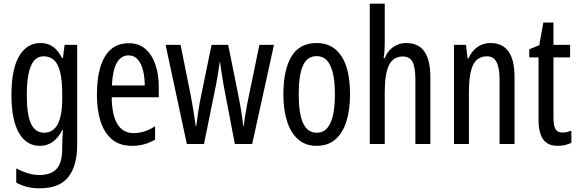

<svg xmlns="http://www.w3.org/2000/svg" viewBox="-20 -780 3129 1040"><path d="M199 -547Q237 -547 265.5 -528Q294 -509 316 -466H321L330 -537H398V6Q398 118 350 179Q302 240 195 240Q158 240 127.5 232.5Q97 225 68 209V132Q136 168 193 168Q255 168 286 135.5Q317 103 317 25V9Q317 -8 318 -29.5Q319 -51 321 -75H317Q274 10 196 10Q123 10 82.5 -60Q42 -130 42 -266Q42 -406 84 -476.5Q126 -547 199 -547ZM216 -475Q169 -475 147 -421.5Q125 -368 125 -265Q125 -159 148 -110Q171 -61 219 -61Q317 -61 317 -245V-270Q317 -377 293 -426Q269 -475 216 -475Z M677 -546Q732 -546 768 -514.5Q804 -483 822 -429.5Q840 -376 840 -309V-253H585Q588 -59 704 -59Q733 -59 761.5 -68Q790 -77 820 -96V-24Q764 10 695 10Q627 10 585 -26.5Q543 -63 524 -125Q505 -187 505 -265Q505 -402 548.5 -474Q592 -546 677 -546ZM677 -480Q636 -480 613 -440Q590 -400 586 -317H764Q764 -361 755 -398Q746 -435 726.5 -457.5Q707 -480 677 -480Z M1190 -325Q1185 -354 1180.5 -384.5Q1176 -415 1172 -443H1170Q1166 -414 1161 -383Q1156 -352 1151 -325L1085 0H992L877 -537H958L1012 -269Q1020 -228 1027 -184.5Q1034 -141 1040 -98H1043Q1048 -134 1054 -176Q1060 -218 1070 -265L1126 -537H1216L1271 -264Q1277 -236 1284 -194Q1291 -152 1298 -98H1301Q1304 -138 1318 -212L1385 -537H1464L1346 0H1252Z M1876 -269Q1876 -186 1856.5 -123Q1837 -60 1797 -25Q1757 10 1694 10Q1635 10 1595 -25Q1555 -60 1535 -122.5Q1515 -185 1515 -269Q1515 -402 1559 -474.5Q1603 -547 1696 -547Q1782 -547 1829 -476.5Q1876 -406 1876 -269ZM1598 -269Q1598 -166 1621.5 -113.5Q1645 -61 1696 -61Q1794 -61 1794 -269Q1794 -476 1696 -476Q1644 -476 1621 -424.5Q1598 -373 1598 -269Z M2064 -545Q2064 -501 2058 -465H2064Q2079 -504 2110.5 -525.5Q2142 -547 2179 -547Q2248 -547 2279.5 -500Q2311 -453 2311 -364V0H2230V-348Q2230 -416 2214.5 -445Q2199 -474 2162 -474Q2110 -474 2087 -427Q2064 -380 2064 -279V0H1983V-760H2064Z M2636 -547Q2767 -547 2767 -364V0H2686V-348Q2686 -411 2670 -443Q2654 -475 2618 -475Q2566 -475 2543 -429Q2520 -383 2520 -279V0H2439V-537H2504L2513 -464H2518Q2535 -504 2566.5 -525.5Q2598 -547 2636 -547Z M3027 -62Q3039 -62 3051 -65Q3063 -68 3075 -72V-6Q3059 1 3041 5.5Q3023 10 3000 10Q2947 10 2922 -25.5Q2897 -61 2897 -133V-469H2847V-513L2901 -535L2923 -658H2978V-537H3068V-469H2978V-143Q2978 -103 2988 -82.5Q2998 -62 3027 -62Z"/></svg>

Font: Noto Sans Malayalam ExtraCondensed
Style: Regular
Weight: 400
Width: 2
Designer: Jelle Bosma - Monotype Design Team
Foundry: Monotype Imaging Inc.
Version: Version 2.104; ttfautohint (v1.8.4.7-5d5b)